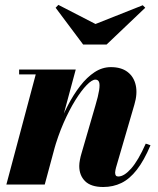

<svg xmlns="http://www.w3.org/2000/svg" viewBox="-20 -738 632 768"><path d="M393 10Q344 10 320.5 -13.2Q297 -36.5 297 -74Q297 -85 299.8 -99.2Q302.5 -113.5 306 -124.5L361.5 -315.5Q373 -354 376.5 -377Q380 -400 376.2 -409.8Q372.5 -419.5 361.5 -419.5Q348 -419.5 326.8 -397.8Q305.5 -376 281.2 -337Q257 -298 234.2 -246Q211.5 -194 194.5 -133H182Q193.5 -177.5 211 -224.8Q228.5 -272 251 -315.5Q273.5 -359 300.5 -394Q327.5 -429 358.2 -449.2Q389 -469.5 423.5 -469.5Q465 -469.5 490.2 -450.2Q515.5 -431 523 -397Q530.5 -363 517.5 -319.5L444 -67.5Q443 -63.5 441.8 -57.8Q440.5 -52 440.5 -48Q440.5 -39.5 443.5 -35.8Q446.5 -32 453 -32Q476.5 -32 504.8 -64Q533 -96 563 -163.5L582 -157Q556 -95.5 527.2 -58.8Q498.5 -22 465.5 -6Q432.5 10 393 10ZM5.5 0 123 -440.5H56.5V-460H283L159 0ZM312.5 -560 202.5 -707 213.5 -718.5 362 -642 551 -717 561 -707 406.5 -560Z"/></svg>

Font: Bodoni Moda ExtraBold
Style: Italic
Weight: 800
Italic angle: -13°
Version: Version 2.005